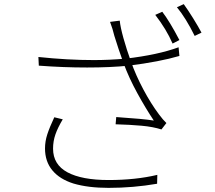

<svg xmlns="http://www.w3.org/2000/svg" viewBox="-20 -873 1040 930"><path d="M849 -679 816 -662Q786 -731 732 -801L766 -816Q802 -769 849 -679ZM956 -715 923 -699Q880 -786 837 -838L870 -853Q891 -824 915.5 -784.5Q940 -745 956 -715ZM513 -767 560 -773Q563 -742 578 -688Q593 -634 615 -573Q638 -508 674.5 -439.5Q711 -371 750 -319Q770 -292 786 -277L762 -246Q721 -259 666 -264Q611 -269 540 -271L543 -306Q678 -297 725 -289Q685 -349 645 -422Q605 -495 579 -565Q552 -640 534 -699Q526 -733 513 -767ZM435 -582Q507 -582 589 -589Q744 -607 845 -644L849 -602Q754 -574 604 -555Q514 -546 402 -546Q287 -546 168 -555L166 -597Q307 -582 435 -582ZM237 -153Q237 -76 306.5 -38.5Q376 -1 506 -1Q637 -1 742 -26L741 17Q625 37 506 37Q407 37 336 16Q269 -5 233.5 -48Q198 -91 198 -154Q198 -188 209 -222Q220 -256 243 -305L284 -295Q260 -255 248.5 -222Q237 -189 237 -153Z"/></svg>

Font: Merged Yaku Han JP ExtraLight
Style: Regular
Weight: 250
Designer: Ryoko NISHIZUKA 西塚涼子 (kana, bopomofo & ideographs); Paul D. Hunt (Latin, Greek & Cyrillic); Sandoll Communications 산돌커뮤니
Foundry: Adobe
Version: Version 2.004